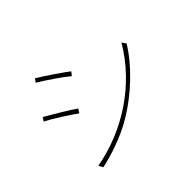

<svg xmlns="http://www.w3.org/2000/svg" viewBox="-147 -1017 1295 1295"><g transform="rotate(-45 500.0 -369.5)"><path d="M293 -745 276 -720Q295 -709 323.5 -690.5Q352 -672 382 -651.5Q412 -631 438.5 -611.5Q465 -592 480 -579L500 -605Q487 -615 460.5 -634Q434 -653 403 -674Q372 -695 342 -714.5Q312 -734 293 -745ZM146 -523 129 -497Q149 -487 178.5 -469.5Q208 -452 238 -433Q268 -414 295 -396Q322 -378 338 -366L356 -394Q343 -404 315.5 -421.5Q288 -439 257 -457.5Q226 -476 195.5 -494Q165 -512 146 -523ZM178 -25 196 6Q232 -2 274 -14Q316 -26 359.5 -42Q403 -58 445.5 -77.5Q488 -97 525 -119Q584 -154 638 -195.5Q692 -237 739.5 -282.5Q787 -328 827 -376.5Q867 -425 897 -474L877 -503Q820 -407 744.5 -328Q669 -249 579.5 -188.5Q490 -128 388.5 -86.5Q287 -45 178 -25Z"/></g></svg>

Font: Spoqa Han Sans Neo Thin
Style: Regular
Weight: 100
Designer: [Spoqa Han Sans Neo] Dong-huui Kim  Younghwa Kang  Yujin Lee  [Noto Sans] Ryoko NISHIZUKA  (kana & ideographs); Paul D. 
Foundry: Spoqa (http://www.spoqa-han-sans.com)
Version: Version 1.100;hotconv 1.0.109;makeotfexe 2.5.65596